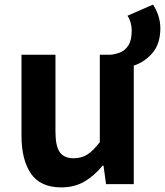

<svg xmlns="http://www.w3.org/2000/svg" viewBox="-20 -797 714 831"><path d="M532 -729 642 -777Q655 -759 664.5 -731.5Q674 -704 674 -675Q674 -608 640.5 -568.5Q607 -529 559 -513V0H439L428 -80H424Q389 -37 346 -11.5Q303 14 245 14Q155 14 114 -45.5Q73 -105 73 -210V-560H220V-229Q220 -164 239 -138Q258 -112 298 -112Q333 -112 358.5 -128.5Q384 -145 412 -182V-560H457Q480 -562 501 -570.5Q522 -579 536 -601Q550 -623 550 -665Q550 -701 532 -729Z"/></svg>

Font: Source Han Sans CN Bold
Style: Bold
Weight: 700
Designer: Ryoko NISHIZUKA 西塚涼子 (kana & ideographs); Paul D. Hunt (Latin, Greek & Cyrillic); Wenlong ZHANG 张文龙 (bopomofo); Sandoll 
Foundry: Adobe Systems Incorporated
Version: Version 1.00;May 30, 2023;FontCreator 11.5.0.2422 32-bit